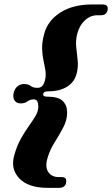

<svg xmlns="http://www.w3.org/2000/svg" viewBox="-20 -748 515 882"><path d="M178.5 -316Q176.5 -304 196 -304Q248.5 -304 268.5 -283.8Q288.5 -263.5 288.5 -232Q288.5 -196 270.2 -161.8Q252 -127.5 230.8 -93.8Q209.5 -60 199.5 -26Q185.5 17.5 201.2 41.5Q217 65.5 249.5 65.5H264Q289 65.5 283.5 92.5Q278.5 115 251 115H199Q109.5 115 68 70.8Q26.5 26.5 46.5 -38.5Q58.5 -80.5 76.8 -112.5Q95 -144.5 113.2 -170Q131.5 -195.5 143.8 -216.5Q156 -237.5 156 -257.5Q156 -273 151.5 -282.2Q147 -291.5 135 -291.5Q118 -291.5 106 -282.2Q94 -273 75.5 -273Q55 -273 46.5 -287Q38 -301 43 -322Q47.5 -341 60.5 -351.5Q73.5 -362 89.5 -362Q110.5 -362 121 -353.2Q131.5 -344.5 152 -344.5Q166.5 -344.5 174.5 -353.5Q182.5 -362.5 186.5 -379Q192 -401 188.8 -422.8Q185.5 -444.5 180 -469Q174.5 -493.5 173.5 -523.5Q172.5 -553.5 183 -592.5Q199 -653 257 -690.2Q315 -727.5 402.5 -727.5H451Q480 -727.5 474 -701Q469 -678 443.5 -678H427.5Q395.5 -678 370.2 -654.8Q345 -631.5 335 -593.5Q327 -562.5 330.2 -532Q333.5 -501.5 336.8 -471Q340 -440.5 332 -409.5Q322 -371 288.2 -349.8Q254.5 -328.5 202 -328.5Q189.5 -328.5 184.2 -325Q179 -321.5 178.5 -316Z"/></svg>

Font: Fraunces 144pt S050 Black
Style: Italic
Weight: 900
Italic angle: -16°
Version: Version 1.000; ttfautohint (v1.8.3)